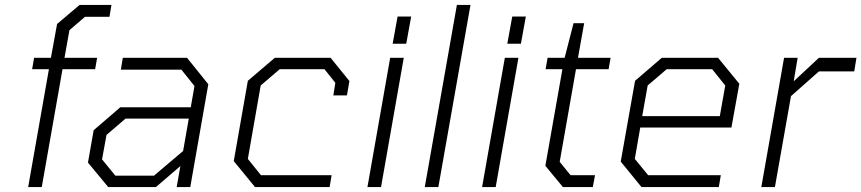

<svg xmlns="http://www.w3.org/2000/svg" viewBox="-20 -757 3486 777"><path d="M94 0 178 -477H110L118 -523H186L211 -660L302 -737H431L423 -689H324L261 -635L241 -523H373L365 -477H233L149 0Z M418 0 336 -99 359 -230 467 -323H752L767 -409L714 -475H469L477 -523H737L823 -416L750 0H695L710 -85L611 0ZM447 -46H603L721 -146L744 -277H488L411 -211L393 -112Z M1012 0 926 -105 983 -430 1092 -523H1318L1394 -429L1384 -371H1329L1337 -422L1293 -477H1112L1035 -411L983 -114L1036 -48H1322L1314 0Z M1569 -580 1589 -690H1644L1624 -580ZM1467 0 1559 -523H1614L1522 0Z M1699 0 1829 -737H1884L1754 0Z M2033 -580 2053 -690H2108L2088 -580ZM1931 0 2023 -523H2078L1986 0Z M2258 0 2187 -86 2256 -477H2188L2196 -523H2265L2301 -663H2344L2319 -523H2451L2443 -477H2311L2245 -102L2289 -48H2388L2379 0Z M2576 0 2492 -103 2550 -430 2658 -523H2886L2972 -418L2940 -241H2571L2549 -114L2603 -48H2897L2889 0ZM2579 -287H2893L2915 -411L2862 -477H2678L2601 -411Z M3061 0 3153 -523H3208L3192 -428L3294 -523H3446L3437 -468H3294L3181 -368L3116 0Z"/></svg>

Font: Tomorrow Light
Style: Italic
Weight: 300
Italic angle: -10°
Designer: Tony de Marco, Monica Rizzolli
Foundry: Just in Type
Version: Version 2.002